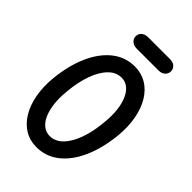

<svg xmlns="http://www.w3.org/2000/svg" viewBox="-352 -1399 1551 1551"><g transform="rotate(45 424.0 -623.0)"><path d="M374 10Q299.5 10 240 -26Q180.5 -62 140.5 -128Q100.5 -194 83.8 -284.2Q67 -374.5 77.5 -482.5Q94.5 -642.5 148 -762Q201.5 -881.5 285.5 -947.8Q369.5 -1014 478 -1014Q552.5 -1014 612 -978.2Q671.5 -942.5 711.5 -876.8Q751.5 -811 768.2 -721Q785 -631 774.5 -523Q758 -363 704.5 -243Q651 -123 567 -56.5Q483 10 374 10ZM231 -482.5Q223 -403.5 230.5 -338.8Q238 -274 259 -227Q280 -180 312.5 -154.8Q345 -129.5 387 -129.5Q449 -129.5 498 -179Q547 -228.5 579 -317.2Q611 -406 621 -523Q629 -601.5 621.5 -666Q614 -730.5 593 -777.2Q572 -824 539.5 -849.2Q507 -874.5 465 -874.5Q403.5 -874.5 354.5 -825Q305.5 -775.5 273.5 -687.2Q241.5 -599 231 -482.5ZM385.5 -1126Q350.5 -1126 329.5 -1145Q308.5 -1164 308.5 -1191.5Q308.5 -1219.5 329.5 -1238Q350.5 -1256.5 385.5 -1256.5H635Q670.5 -1256.5 690.8 -1238Q711 -1219.5 711 -1191.5Q711 -1165 690.8 -1145.5Q670.5 -1126 635 -1126Z"/></g></svg>

Font: Edu SA Hand
Style: Bold
Weight: 700
Designer: Tina and Corey Anderson, Eben Sorkin, Mirko Velimirovic
Foundry: Google for Education
Version: Version 2.000